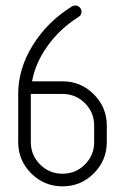

<svg xmlns="http://www.w3.org/2000/svg" viewBox="-20 -656 449 690"><path d="M45.4 -145.5V-318.4Q45.4 -409.2 97.9 -493.7Q150.4 -578.1 238.3 -632.8Q244.1 -636.2 250 -636.2Q259.8 -636.2 266.4 -629.6Q272.9 -623 272.9 -613.8Q272.9 -601.6 261.7 -594.7Q195.8 -553.2 151.6 -491.9Q107.4 -430.7 95.2 -363.8H204.6Q270.5 -363.8 317.1 -317.1Q363.8 -270.5 363.8 -204.6V-145.5Q363.8 -79.6 317.1 -33Q270.5 13.7 204.6 13.7Q138.7 13.7 92 -33Q45.4 -79.6 45.4 -145.5ZM90.8 -145.5Q90.8 -98.1 124 -64.9Q157.2 -31.7 204.6 -31.7Q252 -31.7 285.2 -64.9Q318.4 -98.1 318.4 -145.5V-204.6Q318.4 -252 285.2 -285.2Q252 -318.4 204.6 -318.4H90.8Z"/></svg>

Font: OpenGost Type A TT
Style: Regular
Weight: 400
Version: Version 0.3